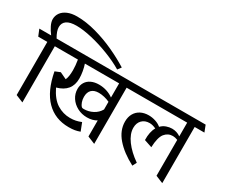

<svg xmlns="http://www.w3.org/2000/svg" viewBox="-162 -1227 1965 1669"><g transform="rotate(30 820.5 -392.5)"><path d="M112.3 -676.3Q112.3 -636.7 146 -579.6H232.4L257.3 -514.2H166V49.8L90.8 19V-514.2H-0.5L-27.3 -579.6H91.3Q65.4 -613.3 48.8 -647.5Q32.2 -681.6 32.2 -709.5Q32.2 -744.1 52 -772.7Q71.8 -801.3 111.1 -818.4Q150.4 -835.4 205.6 -835.4Q297.4 -835.4 399.2 -807.1Q501 -778.8 593.5 -735.8Q686 -692.9 762.7 -645L736.3 -609.9Q668 -650.9 577.9 -686Q487.8 -721.2 398.2 -742.2Q308.6 -763.2 242.2 -763.2Q176.3 -763.2 144.3 -740.7Q112.3 -718.3 112.3 -676.3Z M997.6 -514.2H886.7V49.8L811.5 19V-142.1Q792.5 -130.4 768.3 -124Q744.1 -117.7 716.3 -117.7Q663.1 -117.7 618.7 -141.1Q574.2 -164.6 548.1 -204.6Q522 -244.6 522 -292.5Q522 -330.6 539.6 -358.9Q557.1 -387.2 590.1 -402.6Q623 -418 667.5 -418Q707.5 -418 744.9 -406Q782.2 -394 811.5 -372.1V-514.2H467.8Q478 -485.4 484.6 -447.5Q491.2 -409.7 491.2 -376.5Q491.2 -311 457.3 -269.3Q423.3 -227.5 354.5 -208.5Q399.9 -115.2 460.4 -77.6Q521 -40 590.8 -40Q622.6 -40 647.2 -45.2Q671.9 -50.3 701.2 -62L731.9 17.1Q705.1 26.9 680.4 31Q655.8 35.2 621.1 35.2Q483.9 35.2 395 -54.7Q306.2 -144.5 272.5 -323.7L324.2 -344.7L391.1 -313Q398.9 -328.1 403.1 -354Q407.2 -379.9 407.2 -411.1Q407.2 -457 397.9 -514.2H232.9L206.5 -579.6H972.2ZM811.5 -252V-329.1Q786.1 -341.3 756.6 -348.1Q727.1 -355 701.2 -355Q654.3 -355 629.6 -330.8Q605 -306.6 605 -260.3Q605 -233.9 613.3 -209.7Q621.6 -185.5 636.2 -171.4Q641.6 -167 655.8 -167Q704.1 -167 746.3 -189.2Q788.6 -211.4 811.5 -252Z M1667.5 -514.2H1569.8V49.8L1494.6 19V-341.3Q1467.8 -351.6 1446.3 -351.6Q1397.5 -351.6 1366.2 -313Q1335 -274.4 1331.1 -173.3L1252.4 -199.7Q1250 -280.8 1279.3 -331.5Q1245.1 -348.1 1214.8 -348.1Q1168 -348.1 1139.6 -319.3Q1111.3 -290.5 1111.3 -242.2Q1111.3 -180.7 1159.2 -115.7Q1207 -50.8 1289.6 6.8L1268.6 47.9Q1153.3 -12.2 1087.4 -88.4Q1021.5 -164.6 1021.5 -252.4Q1021.5 -299.3 1041 -333.3Q1060.5 -367.2 1095.2 -385Q1129.9 -402.8 1174.8 -402.8Q1209 -402.8 1243.2 -391.8Q1277.3 -380.9 1300.8 -360.4Q1324.2 -384.3 1353 -394Q1381.8 -403.8 1408.2 -403.8Q1456.1 -403.8 1494.6 -376.5V-514.2H973.1L946.8 -579.6H1642.1Z"/></g></svg>

Font: Vesper Libre
Style: Regular
Weight: 400
Designer: Robert Keller & Kimya Gandhi
Foundry: Mota Italic
Version: Version 1.058